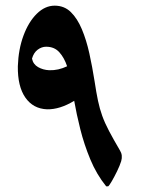

<svg xmlns="http://www.w3.org/2000/svg" viewBox="-20 -643 503 678"><path d="M146 -257Q97 -259 69.5 -298.5Q42 -338 43 -409Q45 -469 63 -517.5Q81 -566 110 -594.5Q139 -623 173 -623Q207 -623 230 -600.5Q253 -578 269 -540Q285 -502 295.5 -454.5Q306 -407 314 -356Q320 -316 326 -287.5Q332 -259 341 -234Q350 -209 365 -180.5Q380 -152 404 -111Q414 -95 408 -74Q403 -58 393.5 -38.5Q384 -19 375 -3.5Q366 12 362 15H355Q321 -27 299 -80Q277 -133 263.5 -187Q250 -241 242 -287Q191 -256 146 -257ZM154 -395Q186 -394 217 -409Q207 -439 189.5 -458.5Q172 -478 143 -478Q127 -478 113 -467.5Q99 -457 93 -436Q97 -416 114.5 -406Q132 -396 154 -395Z"/></svg>

Font: Bona Nova
Style: Bold
Weight: 700
Designer: Mateusz Machalski
Foundry: Capitalics
Version: Version 4.001; ttfautohint (v1.8.3)